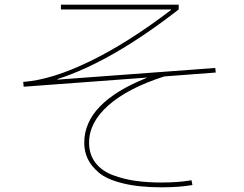

<svg xmlns="http://www.w3.org/2000/svg" viewBox="-20 -760 1040 820"><path d="M743.2 -740.2V-719.7Q456.1 -496.1 224.6 -421.9L225.6 -419.9L899.4 -469.7L901.4 -450.2L681.6 -433.6Q526.4 -383.8 443.4 -310.5Q360.4 -237.3 360.4 -150.4Q360.4 -100.6 387.7 -64.9Q415 -29.3 462.9 -11.7Q510.7 5.9 561 12.7Q611.3 19.5 669.9 19.5Q743.2 19.5 797.9 9.8L801.8 30.3Q745.1 40 669.9 40Q573.2 40 504.4 22.9Q435.5 5.9 401.9 -22.9Q368.2 -51.8 354 -83Q339.8 -114.3 339.8 -150.4Q339.8 -321.3 607.4 -427.7V-428.7L81.1 -389.6L79.1 -410.2Q201.2 -418.9 364.7 -498.5Q528.3 -578.1 710.9 -717.8L710 -719.7H240.2V-740.2Z"/></svg>

Font: Mgen+ 1m thin
Style: Regular
Weight: 100
Designer: [Source Han Sans]
Ryoko NISHIZUKA  (kana & ideographs); Paul D. Hunt (Latin, Greek & Cyrillic); Wenlong ZHANG  (bopomofo
Version: Version 1.059.20150602